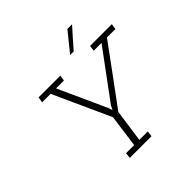

<svg xmlns="http://www.w3.org/2000/svg" viewBox="-222 -1068 1253 1253"><g transform="rotate(-45 404.5 -441.5)"><path d="M279 -39H354L385 -265Q340 -364 295 -463Q250 -562 205 -661H127L133 -700H334L328 -661H255Q293 -577 331 -494.5Q369 -412 406 -329L415 -301H416L430 -329L675 -661H603L608 -700H809L803 -661H725Q652 -561 579.5 -462.5Q507 -364 434 -265L402 -39H480L475 0H275ZM474 -750Q501 -783 528 -816.5Q555 -850 582 -883H625Q591 -846 565.5 -816.5Q540 -787 507 -750Z"/></g></svg>

Font: Josefin Slab
Style: Italic
Weight: 400
Italic angle: -12°
Designer: Santiago Orozco
Foundry: Typemade
Version: Version 2.000